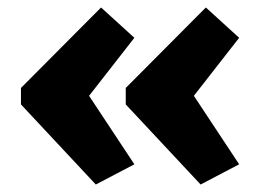

<svg xmlns="http://www.w3.org/2000/svg" viewBox="-20 -537 697 513"><path d="M316 -258 516 -44 619 -98 498 -281 619 -436 530 -517 316 -302ZM36 -258 236 -44 339 -98 218 -281 339 -436 250 -517 36 -302Z"/></svg>

Font: Frost ExtraBold
Style: Regular
Weight: 800
Designer: Lee Frost
Foundry: Lee Frost for Ice Communication Norge AS
Version: Version 2.011;hotconv 1.0.107;makeotfexe 2.5.65593